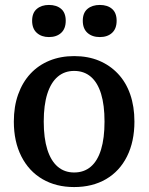

<svg xmlns="http://www.w3.org/2000/svg" viewBox="-20 -747 601 777"><path d="M246 -663Q246 -631 227.5 -614Q209 -597 178 -597Q148 -597 129 -614Q110 -631 110 -663Q110 -695 129 -711Q148 -727 178 -727Q209 -727 227.5 -711Q246 -695 246 -663ZM452 -663Q452 -631 433.5 -614Q415 -597 384 -597Q353 -597 334 -614Q315 -631 315 -663Q315 -695 334 -711Q353 -727 384 -727Q415 -727 433.5 -711Q452 -695 452 -663ZM524 -255Q524 -174 494 -114Q464 -54 409 -22Q354 10 280 10Q207 10 152 -22Q97 -54 66.5 -114Q36 -174 36 -255Q36 -316 53.5 -365Q71 -414 103 -448.5Q135 -483 180 -501.5Q225 -520 280 -520Q336 -520 380.5 -501.5Q425 -483 457.5 -448.5Q490 -414 507 -365Q524 -316 524 -255ZM157 -255Q157 -188 171.5 -142Q186 -96 213.5 -72.5Q241 -49 280 -49Q320 -49 347.5 -72.5Q375 -96 389 -142Q403 -188 403 -255Q403 -322 389 -367.5Q375 -413 347.5 -436.5Q320 -460 280 -460Q241 -460 213.5 -436.5Q186 -413 171.5 -367.5Q157 -322 157 -255Z"/></svg>

Font: Roboto Serif 28pt Condensed Medium
Style: Regular
Weight: 500
Width: 3
Designer: Greg Gazdowicz
Foundry: Commercial Type
Version: Version 1.008